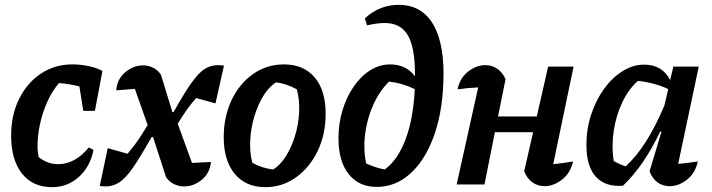

<svg xmlns="http://www.w3.org/2000/svg" viewBox="-20 -762 2942 793"><path d="M195 11Q115 11 70.5 -45.5Q26 -102 26 -202Q26 -287 59 -353.5Q92 -420 149 -458Q206 -496 279 -496Q313 -496 346 -489Q379 -482 403 -469L372 -304H324L308 -405Q269 -415 224 -419Q196 -387 176 -343Q156 -299 145.5 -251Q135 -203 135 -157Q135 -134 140 -113Q176 -84 220 -84Q290 -84 347 -153L366 -143Q353 -74 306 -31.5Q259 11 195 11Z M851 -93Q847 -47 813.5 -19.5Q780 8 740 8Q719 8 699 -1.5Q679 -11 666 -30L612 -196H606Q560 -114 529.5 -70Q499 -26 473 -9Q447 8 416 8Q411 8 405 7.5Q399 7 392 6L425 -150L507 -127Q520 -143 531 -157Q542 -171 555.5 -191Q569 -211 590 -245L537 -395Q519 -394 500 -392Q481 -390 460 -389Q464 -436 497.5 -464Q531 -492 571 -492Q592 -492 612 -482.5Q632 -473 645 -453L692 -299H697Q741 -378 771 -420Q801 -462 826 -477.5Q851 -493 881 -493Q886 -493 892 -492.5Q898 -492 905 -491L870 -335L790 -357Q770 -334 754 -312Q738 -290 714 -251L773 -89Q790 -90 809.5 -91Q829 -92 851 -93Z M1076 11Q995 11 949.5 -44Q904 -99 904 -195Q904 -280 936.5 -348.5Q969 -417 1025.5 -456.5Q1082 -496 1153 -496Q1234 -496 1279.5 -442.5Q1325 -389 1325 -292Q1325 -207 1292 -138.5Q1259 -70 1202.5 -29.5Q1146 11 1076 11ZM1108 -62Q1138 -80 1161 -117Q1184 -154 1198.5 -201Q1213 -248 1215.5 -298.5Q1218 -349 1206 -393Q1165 -416 1120 -422Q1090 -403 1067 -365Q1044 -327 1030 -279.5Q1016 -232 1013.5 -182.5Q1011 -133 1022 -90Q1059 -68 1108 -62Z M1536 10Q1462 10 1420 -43Q1378 -96 1378 -191Q1378 -253 1395 -308Q1412 -363 1441.5 -405.5Q1471 -448 1509.5 -472Q1548 -496 1591 -496Q1657 -496 1694 -447Q1695 -562 1665.5 -614.5Q1636 -667 1569 -667Q1554 -667 1534.5 -664.5Q1515 -662 1496 -657L1487 -686Q1547 -742 1627 -742Q1723 -742 1770.5 -659Q1818 -576 1811 -418Q1806 -291 1770 -194.5Q1734 -98 1673.5 -44Q1613 10 1536 10ZM1492 -87Q1531 -69 1569 -62Q1622 -100 1654.5 -185Q1687 -270 1693 -394Q1666 -407 1640 -414.5Q1614 -422 1587 -425Q1548 -387 1522.5 -331Q1497 -275 1488.5 -211.5Q1480 -148 1492 -87Z M1866 0 1955 -401Q1910 -399 1870 -393Q1879 -439 1913 -466Q1947 -493 1985 -493Q2011 -493 2033 -478.5Q2055 -464 2068 -435L2037 -281H2197L2244 -487H2349L2265 -84Q2305 -88 2347 -95Q2336 -47 2301 -20Q2266 7 2229 7Q2202 7 2179.5 -8.5Q2157 -24 2145 -55L2182 -216H2024L1981 0Z M2553 5Q2481 11 2441.5 -31.5Q2402 -74 2402 -164Q2402 -229 2421.5 -288.5Q2441 -348 2474.5 -394.5Q2508 -441 2551 -468Q2594 -495 2640 -495Q2716 -495 2748 -431L2761 -487H2866L2781 -85Q2801 -87 2821 -89.5Q2841 -92 2862 -95Q2852 -47 2817.5 -20Q2783 7 2746 7Q2718 7 2696 -8.5Q2674 -24 2663 -55L2712 -218L2707 -219Q2674 -150 2636.5 -94.5Q2599 -39 2553 5ZM2515 -97Q2527 -90 2539 -84.5Q2551 -79 2564 -75Q2651 -153 2724 -326L2740 -394Q2686 -420 2615 -428Q2577 -395 2551 -341Q2525 -287 2515 -223Q2505 -159 2515 -97Z"/></svg>

Font: Piazzolla SemiBold
Style: Italic
Weight: 600
Italic angle: -11.3°
Designer: Juan Pablo del Peral
Foundry: Huerta Tipografica
Version: Version 1.330